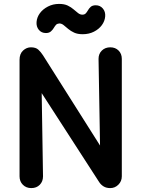

<svg xmlns="http://www.w3.org/2000/svg" viewBox="-20 -952 723 982"><path d="M140 10Q114 10 97 -7Q80 -24 80 -50V-646Q80 -677 98 -693.5Q116 -710 138 -710Q163 -710 176 -698Q189 -686 200 -669L513 -174L493 -130L484 -651Q484 -677 501 -693.5Q518 -710 544 -710Q570 -710 586.5 -693.5Q603 -677 603 -651V-50Q603 -25 585.5 -7.5Q568 10 544 10Q524 10 510 1.5Q496 -7 487 -21L151 -541L192 -553L200 -50Q200 -24 183.5 -7Q167 10 140 10ZM215 -783Q192 -783 178.5 -799.5Q165 -816 167 -840Q169 -864 184 -884.5Q199 -905 225 -918.5Q251 -932 282 -932Q309 -932 326.5 -923.5Q344 -915 356.5 -904Q369 -893 379.5 -885Q390 -877 401 -877Q412 -877 418 -883Q424 -889 429 -898Q435 -909 444 -917Q453 -925 470 -925Q492 -925 506 -908.5Q520 -892 518 -868Q516 -844 501 -823.5Q486 -803 460.5 -790Q435 -777 403 -777Q377 -777 359.5 -785Q342 -793 329 -804Q316 -815 305.5 -823.5Q295 -832 283 -832Q272 -831 266.5 -825Q261 -819 255 -809Q250 -800 240.5 -791.5Q231 -783 215 -783Z"/></svg>

Font: National Park SemiBold
Style: Regular
Weight: 600
Designer: Andrea Herstowski, Ben Hoepner
Version: Version 1.009